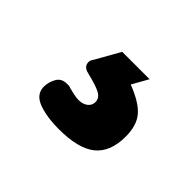

<svg xmlns="http://www.w3.org/2000/svg" viewBox="-64 -128 461 461"><g transform="rotate(45 166.5 102.5)"><path d="M136 -17 101 45Q98 49 97 52Q96 55 96 57Q96 73 114 77Q151 86 163.5 93.5Q176 101 176 114Q176 125 167 132Q158 139 144 139Q136 139 127 137Q118 135 110 133Q105 131 102.5 131Q100 131 96 131Q78 131 70 145.5Q62 160 62 175Q62 195 79 206Q90 213 111 217.5Q132 222 160 222Q226 222 256 197.5Q286 173 286 121Q286 83 268 62Q250 41 206 24L229 -17Z"/></g></svg>

Font: Beiruti ExtraBold
Style: Regular
Weight: 800
Designer: Arlette Boutros
Foundry: Boutros
Version: Version 1.41